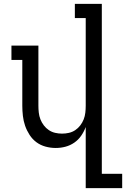

<svg xmlns="http://www.w3.org/2000/svg" viewBox="-20 -755 650 990"><path d="M422 215V-100Q413 -76 398.5 -55Q384 -34 363 -19.5Q342 -5 317.5 1.5Q293 8 267 8Q241 8 215 1Q189 -6 168 -21.5Q147 -37 132.5 -59.5Q118 -82 109.5 -106.5Q101 -131 98 -157.5Q95 -184 95 -210V-446H39V-520H178V-210Q178 -192 180 -174Q182 -156 188.5 -139.5Q195 -123 206 -108.5Q217 -94 232 -84Q247 -74 264.5 -70Q282 -66 300 -66Q318 -66 335.5 -70Q353 -74 368 -84Q383 -94 394 -108.5Q405 -123 411.5 -139.5Q418 -156 420 -174Q422 -192 422 -210V-662H366V-735H505V141H610V215Z"/></svg>

Font: Iosevka HT Extended
Style: Regular
Weight: 400
Width: 7
Monospace: yes
Designer: Belleve Invis
Foundry: Belleve Invis
Version: Version 32.3.0; ttfautohint (v1.8.4)